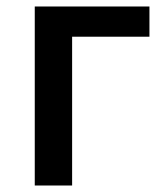

<svg xmlns="http://www.w3.org/2000/svg" viewBox="-20 -571 509 591"><path d="M87 0H202V-458H440V-551H87Z"/></svg>

Font: Noto Sans CJK HK Medium
Style: Regular
Weight: 500
Designer: Ryoko NISHIZUKA 西塚涼子 (kana, bopomofo & ideographs); Paul D. Hunt (Latin, Greek & Cyrillic); Sandoll Communications 산돌커뮤니
Foundry: Adobe
Version: Version 2.004;hotconv 1.0.118;makeotfexe 2.5.65603